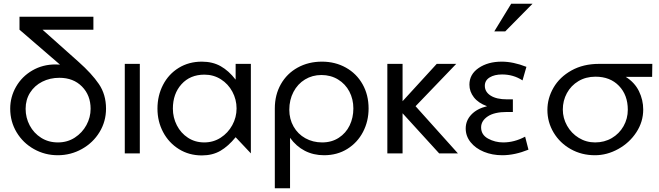

<svg xmlns="http://www.w3.org/2000/svg" viewBox="-20 -826 3547 1034"><path d="M468 -240Q468 -194 445.5 -152.5Q423 -111 383 -85Q343 -59 292 -59Q241 -59 201.5 -84Q162 -109 140 -150.5Q118 -192 118 -240Q118 -289 142 -327Q166 -365 207.5 -386Q249 -407 300 -407Q375 -407 421.5 -360Q468 -313 468 -240ZM483 -666V-736H85V-666L303 -478Q295 -479 279 -479Q210 -479 154 -446.5Q98 -414 66.5 -359Q35 -304 35 -241Q35 -171 69.5 -113.5Q104 -56 163 -23Q222 10 291 10Q361 10 421 -23.5Q481 -57 516 -114.5Q551 -172 551 -241Q551 -317 512.5 -373.5Q474 -430 403 -493L209 -666Z M733 -482H652V0H733Z M1081 -424Q1130 -424 1169.5 -399Q1209 -374 1231.5 -332Q1254 -290 1254 -242Q1254 -194 1231 -152Q1208 -110 1168.5 -84.5Q1129 -59 1080 -59Q1031 -59 992.5 -84Q954 -109 932.5 -151Q911 -193 911 -241Q911 -321 957.5 -372.5Q1004 -424 1081 -424ZM1331 -482H1249V-397Q1212 -445 1168.5 -469.5Q1125 -494 1067 -494Q997 -494 942.5 -460.5Q888 -427 858 -369Q828 -311 828 -241Q828 -172 858.5 -114.5Q889 -57 943.5 -23Q998 11 1067 11Q1124 11 1166.5 -13.5Q1209 -38 1249 -87L1331 0Z M1883 -242Q1883 -292 1861.5 -333Q1840 -374 1800.5 -398Q1761 -422 1711 -422Q1662 -422 1622.5 -398Q1583 -374 1560.5 -331Q1538 -288 1538 -235Q1538 -185 1561 -144.5Q1584 -104 1624.5 -81.5Q1665 -59 1715 -59Q1766 -59 1804.5 -84Q1843 -109 1863 -150.5Q1883 -192 1883 -242ZM1714 -494Q1785 -494 1842.5 -462Q1900 -430 1932.5 -372.5Q1965 -315 1965 -242Q1965 -173 1935 -115.5Q1905 -58 1850.5 -24Q1796 10 1725 10Q1668 10 1621.5 -14Q1575 -38 1542 -84V188H1460V-242Q1460 -315 1492.5 -372.5Q1525 -430 1583 -462Q1641 -494 1714 -494Z M2148 -482H2066V0H2148V-216L2345 0H2446L2218 -254L2437 -482H2332L2148 -281Z M2690 -59Q2750 -59 2808 -90L2826 -20Q2752 10 2685 10Q2631 10 2586 -8.5Q2541 -27 2514.5 -60Q2488 -93 2488 -134Q2488 -177 2518.5 -209Q2549 -241 2603 -254Q2556 -271 2532 -302Q2508 -333 2508 -370Q2508 -426 2558 -460Q2608 -494 2682 -494Q2744 -494 2815 -466L2794 -393Q2745 -425 2684 -425Q2643 -425 2617 -409Q2591 -393 2591 -364Q2591 -331 2622.5 -311Q2654 -291 2710 -291H2742V-223H2711Q2642 -223 2606.5 -199Q2571 -175 2571 -140Q2571 -100 2608.5 -79.5Q2646 -59 2690 -59ZM2642 -657H2701L2848 -806H2733Z M3444 -236Q3444 -170 3407 -113.5Q3370 -57 3309.5 -23.5Q3249 10 3184 10Q3112 10 3053.5 -23Q2995 -56 2961.5 -112Q2928 -168 2928 -234Q2928 -297 2961 -354Q2994 -411 3057.5 -446.5Q3121 -482 3206 -482H3493L3492 -412H3350Q3398 -382 3421 -335Q3444 -288 3444 -236ZM3361 -235Q3361 -314 3313.5 -363.5Q3266 -413 3187 -413Q3135 -413 3095 -389Q3055 -365 3033 -324.5Q3011 -284 3011 -236Q3011 -190 3034 -149Q3057 -108 3097 -83.5Q3137 -59 3185 -59Q3235 -59 3275 -82.5Q3315 -106 3338 -146.5Q3361 -187 3361 -235Z"/></svg>

Font: Geom Light
Style: Regular
Weight: 300
Version: Version 1.102